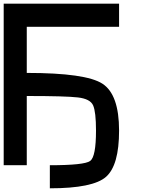

<svg xmlns="http://www.w3.org/2000/svg" viewBox="-20 -895 790 1040"><path d="M500 -187.5Q500 -289.1 484.4 -324.2Q468.8 -359.4 402.3 -367.2Q335.9 -375 125 -375V0H0V-875H625V-750H125V-500Q445.3 -500 535.2 -441.4Q625 -382.8 625 -187.5Q625 0 554.7 62.5Q484.4 125 250 125V0Q437.5 0 468.8 -23.4Q500 -46.9 500 -187.5Z"/></svg>

Font: CraftyPE
Style: Regular
Weight: 400
Designer: Erek Butcher
Foundry: Haunted Coop
Version: Version 0.018;April 4, 2024;FontCreator 15.0.0.2962 64-bit